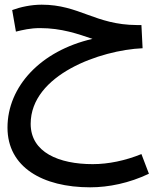

<svg xmlns="http://www.w3.org/2000/svg" viewBox="-20 -529 693 820"><path d="M365 271C444 271 532 253 616 213L584 129C515 157 443 172 376 172C232 172 111 122 111 0C111 -210 409 -315 589 -323L584 -422H565C386 -423 319 -509 158 -509C113 -509 67 -499 32 -486L48 -394C77 -401 109 -409 151 -409C243 -409 313 -384 375 -363C153 -312 12 -159 12 16C12 185 162 271 365 271Z"/></svg>

Font: Noto Sans Arabic UI Md
Style: Regular
Weight: 500
Designer: Monotype Design Team, Nadine Chahine and Nizar Qandah
Foundry: Monotype Imaging Inc.
Version: Version 2.010